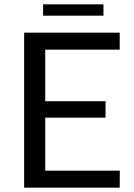

<svg xmlns="http://www.w3.org/2000/svg" viewBox="-20 -867 618 887"><path d="M533 0H91.5V-716H533V-637.5H189V-399.5H467.5V-323.5H189V-78.5H533.5ZM458 -794.5H179V-847H458Z"/></svg>

Font: Verano Sans
Style: Regular
Weight: 400
Designer: Lukasz Dziedzic with Adam Twardoch and Botio Nikoltchev
Foundry: tyPoland Lukasz Dziedzic
Version: Version 3.001;December 28, 2019;FontCreator 12.0.0.2547 64-b